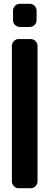

<svg xmlns="http://www.w3.org/2000/svg" viewBox="-20 -998 263 1018"><path d="M179 -36Q179 -22 168.5 -11Q158 0 142 0H79Q64 0 53.5 -11Q43 -22 43 -36V-754Q43 -769 53.5 -780Q64 -791 79 -791H142Q158 -791 168.5 -780Q179 -769 179 -754ZM174 -891Q174 -876 163 -865.5Q152 -855 137 -855H85Q71 -855 60 -865.5Q49 -876 49 -891V-941Q49 -957 60 -967.5Q71 -978 85 -978H137Q152 -978 163 -967.5Q174 -957 174 -941Z"/></svg>

Font: H.H. Samuel
Style: Regular
Weight: 900
Width: 1
Designer: deFharo
Foundry: deFharo
Version: Version 1.009